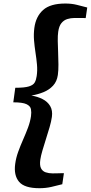

<svg xmlns="http://www.w3.org/2000/svg" viewBox="-20 -878 502 1062"><path d="M198 163Q115 163 85.2 127.2Q55.5 91.5 64 29Q68.5 -5 80.8 -38.8Q93 -72.5 107.8 -105.8Q122.5 -139 134.8 -171.8Q147 -204.5 151.5 -235.5Q154.5 -257 151.2 -274.2Q148 -291.5 126.5 -301.8Q105 -312 53.5 -312L64.5 -392.5Q116 -392.5 140 -400Q164 -407.5 172 -421.8Q180 -436 183 -457.5Q187.5 -488.5 184.5 -521.2Q181.5 -554 176.2 -587.8Q171 -621.5 168.2 -655.5Q165.5 -689.5 170 -724Q178.5 -787 218.5 -822.8Q258.5 -858.5 341.5 -858.5Q376.5 -858.5 405.2 -851.2Q434 -844 462.5 -836.5L454 -778Q445.5 -778.5 434.2 -778.5Q423 -778.5 411.8 -778.5Q400.5 -778.5 391.5 -778.5Q371 -778.5 352 -772.5Q333 -766.5 319.8 -750.2Q306.5 -734 302 -702.5Q299 -682 299.5 -651.8Q300 -621.5 301.5 -587.8Q303 -554 303.2 -521.5Q303.5 -489 300 -463.5Q295 -427.5 273.5 -404.2Q252 -381 220.5 -368.2Q189 -355.5 153.5 -349.5Q187.5 -344 215.2 -330Q243 -316 257.5 -291.5Q272 -267 267 -231Q263.5 -206 254.2 -174.2Q245 -142.5 234.2 -109Q223.5 -75.5 214.8 -45.8Q206 -16 203 5Q198.5 36.5 207 53Q215.5 69.5 232.8 75.2Q250 81 270.5 81Q279.5 81 290.8 80.8Q302 80.5 313.5 80.2Q325 80 333.5 80L324.5 141Q294.5 149 263.5 156Q232.5 163 198 163Z"/></svg>

Font: Merriweather 24pt SemiCondensed Black
Style: Italic
Weight: 900
Width: 4
Italic angle: -7.8°
Designer: Eben Sorkin
Foundry: Eben Sorkin
Version: Version 2.101